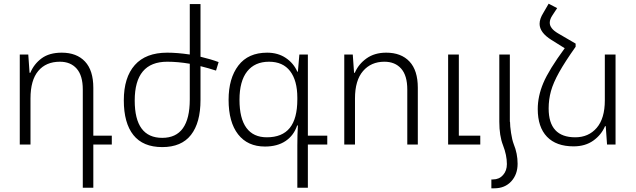

<svg xmlns="http://www.w3.org/2000/svg" viewBox="-20 -782 3439 1039"><path d="M428 -298Q428 -373 395 -410.5Q362 -448 304 -448Q229 -448 187 -398Q145 -348 145 -249V0H87V-487H133L140 -388H144Q164 -436 205.5 -466.5Q247 -497 314 -497Q395 -497 440 -449Q485 -401 485 -307V-48H585V0H485V234H428Z M1149 -400Q1109 -413 1065 -424V-241Q1065 -118 1013.5 -52Q962 14 858 14Q754 14 702 -51Q650 -116 650 -239Q650 -363 709.5 -430Q769 -497 885 -497Q939 -497 1007 -487V-760H1065V-475Q1120 -462 1163 -446ZM1007 -437Q943 -448 885 -448Q709 -448 709 -238Q709 -36 858 -36Q1007 -36 1007 -244Z M1589 6Q1589 -51 1592 -103H1588Q1570 -49 1525.5 -19Q1481 11 1414 11Q1320 11 1268.5 -55Q1217 -121 1217 -242Q1217 -358 1270 -427.5Q1323 -497 1426 -497Q1484 -497 1526.5 -468.5Q1569 -440 1589 -394H1592L1600 -487H1646V-48H1751V0H1646V234H1589ZM1589 -244V-253Q1589 -346 1550 -397Q1511 -448 1436 -448Q1359 -448 1317.5 -395.5Q1276 -343 1276 -242Q1276 -141 1313.5 -90Q1351 -39 1424 -39Q1507 -39 1548 -89.5Q1589 -140 1589 -244Z M1843 -487H1889L1896 -388H1900Q1920 -435 1963.5 -466Q2007 -497 2070 -497Q2151 -497 2196 -449Q2241 -401 2241 -307V0H2184V-298Q2184 -373 2151 -410.5Q2118 -448 2060 -448Q1988 -448 1944.5 -397.5Q1901 -347 1901 -249V0H1843ZM2405 -487H2463V-48H2579V0H2405Z M2781 104Q2781 162 2746.5 199.5Q2712 237 2655 237H2639V189H2648Q2681 189 2702 165.5Q2723 142 2723 106Q2723 58 2702 4Q2682 -47 2682 -123V-487H2739V-123H2740Q2740 -100 2745.5 -63Q2751 -26 2760 -2Q2781 49 2781 104Z M3311 -487V0H3265L3258 -99H3254Q3234 -52 3190.5 -21Q3147 10 3084 10Q2990 10 2940 -42Q2890 -94 2890 -192Q2890 -261 2920 -332.5Q2950 -404 3036 -521L2964 -566Q2900 -606 2900 -653Q2900 -680 2920 -712L2949 -762L2995 -738L2970 -700Q2955 -678 2955 -659Q2955 -628 2999 -602L3095 -546V-529Q3037 -447 3005.5 -390.5Q2974 -334 2961.5 -289Q2949 -244 2949 -195Q2949 -39 3093 -39Q3165 -39 3209 -90Q3253 -141 3253 -239V-487Z"/></svg>

Font: Noto Sans Armenian Light
Style: Regular
Weight: 300
Designer: Monotype Design team
Foundry: Monotype Imaging Inc.
Version: Version 1.000